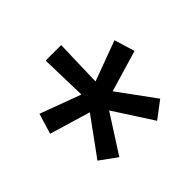

<svg xmlns="http://www.w3.org/2000/svg" viewBox="-112 -831 654 654"><g transform="rotate(-45 215.5 -504.0)"><path d="M161.1 -480 13.7 -523.9 36.1 -597.7 183.6 -543 179.2 -710.9H253.9L249 -540.5L394 -594.2L416.5 -520L266.6 -475.6L363.3 -343.3L302.7 -297.4L211.9 -438L124 -300.8L63 -345.2Z"/></g></svg>

Font: Dirooz
Style: Regular
Weight: 400
Foundry: DejaVu fonts team - Redesigned by Saber Rastikerdar
Version: Version 0.2.1